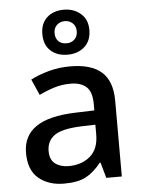

<svg xmlns="http://www.w3.org/2000/svg" viewBox="-57 -868 688 923"><g transform="rotate(-5 287.0 -406.5)"><path d="M292 -549Q394 -549 444 -504.5Q494 -460 494 -365V0H419L398 -75H394Q359 -31 320.5 -10.5Q282 10 214 10Q141 10 93 -29.5Q45 -69 45 -153Q45 -235 107.5 -278Q170 -321 298 -325L390 -328V-358Q390 -418 363 -442Q336 -466 287 -466Q245 -466 207 -454Q169 -442 135 -425L101 -502Q139 -522 188.5 -535.5Q238 -549 292 -549ZM317 -257Q225 -253 189.5 -226.5Q154 -200 154 -152Q154 -110 179.5 -91Q205 -72 244 -72Q307 -72 348 -107Q389 -142 389 -212V-259ZM286 -606Q235 -606 204 -634.5Q173 -663 173 -715Q173 -766 204 -794.5Q235 -823 286 -823Q334 -823 367 -794.5Q400 -766 400 -716Q400 -663 367.5 -634.5Q335 -606 286 -606ZM286 -661Q309 -661 324 -675.5Q339 -690 339 -715Q339 -739 323.5 -753.5Q308 -768 286 -768Q263 -768 247.5 -753.5Q232 -739 232 -715Q232 -690 246 -675.5Q260 -661 286 -661Z"/></g></svg>

Font: Noto Sans Tangsa Medium
Style: Regular
Weight: 500
Version: Version 1.504